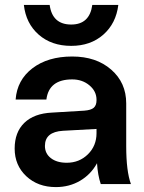

<svg xmlns="http://www.w3.org/2000/svg" viewBox="-20 -742 579 774"><path d="M457 -722.2Q447.8 -647.5 396.5 -602.3Q345.2 -557.1 267.1 -557.1Q187.5 -557.1 136 -602.3Q84.5 -647.5 76.2 -722.2H180.2Q190.9 -643.1 267.1 -643.1Q341.3 -643.1 352.1 -722.2ZM488.8 -152.8Q488.8 -51.8 507.8 0H386.2Q374 -36.1 371.1 -84Q346.2 -38.6 302.7 -13.2Q259.3 12.2 205.1 12.2Q132.8 12.2 85.9 -31.7Q39.1 -75.7 39.1 -143.1Q39.1 -209 78.1 -246.8Q117.2 -284.7 189.9 -288.1L319.8 -295.9Q346.7 -297.9 357.9 -307.6Q369.1 -317.4 369.1 -337.9V-339.8Q369.1 -374 340.6 -397.9Q312 -421.9 271 -421.9Q177.2 -421.9 167 -340.8H43Q48.8 -419.4 110.8 -466.8Q172.9 -514.2 271 -514.2Q367.7 -514.2 428.2 -461.4Q488.8 -408.7 488.8 -325.2ZM161.1 -153.8Q161.1 -123 185.1 -104.5Q209 -85.9 249 -85.9Q299.8 -85.9 334.5 -120.1Q369.1 -154.3 369.1 -205.1V-222.2L233.9 -214.8Q161.1 -210.4 161.1 -153.8Z"/></svg>

Font: Overused Grotesk SemiBold
Style: Regular
Weight: 600
Version: Version 0.002